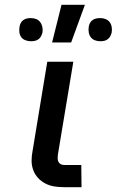

<svg xmlns="http://www.w3.org/2000/svg" viewBox="-20 -776 484 796"><path d="M318 0H246Q225 0 205.5 -3Q186 -6 168.5 -15Q151 -24 138 -38Q125 -52 118 -70.5Q111 -89 111 -109.5Q111 -130 115 -150L176 -520H284L220 -135Q219 -128 219 -120Q219 -112 222 -105.5Q225 -99 231.5 -95.5Q238 -92 246 -92H317ZM396 -605Q384 -605 373.5 -609Q363 -613 356.5 -621.5Q350 -630 348 -641.5Q346 -653 348 -665Q349 -673 353 -680.5Q357 -688 364 -693Q371 -698 379.5 -699.5Q388 -701 396 -701Q407 -701 417.5 -697Q428 -693 434.5 -684.5Q441 -676 443 -664.5Q445 -653 443 -641Q441 -633 437 -625.5Q433 -618 426 -613Q419 -608 411.5 -606.5Q404 -605 396 -605ZM108 -605Q97 -605 86 -609Q75 -613 68.5 -621.5Q62 -630 60.5 -641.5Q59 -653 61 -665Q62 -673 66 -680.5Q70 -688 77 -693Q84 -698 92 -699.5Q100 -701 108 -701Q120 -701 130 -697Q140 -693 146.5 -684.5Q153 -676 155.5 -664.5Q158 -653 156 -641Q154 -633 150 -625.5Q146 -618 139 -613Q132 -608 124 -606.5Q116 -605 108 -605ZM196 -600 235 -756H332L275 -600Z"/></svg>

Font: Iosevka Aile Semibold
Style: Italic
Weight: 600
Italic angle: -9°
Designer: Belleve Invis
Foundry: Belleve Invis
Version: Version 31.1.0; ttfautohint (v1.8.4)